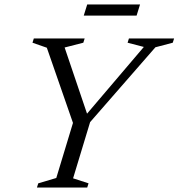

<svg xmlns="http://www.w3.org/2000/svg" viewBox="-20 -843 802 863"><path d="M626.5 -632 553.5 -651 559.5 -670H762.5L756.5 -651L678.5 -630.5L385 -294L308.5 -41.5L378 -19L372 0H146L152 -19L233 -43L308 -290.5L190.5 -628.5L126 -651L132 -670H360.5L354.5 -651L270.5 -629.5L378 -312L355 -313ZM356.5 -773 372 -823H609.5L594 -773Z"/></svg>

Font: Newsreader 16pt
Style: Italic
Weight: 400
Italic angle: -17°
Designer: Hugues Gentile
Foundry: Production Type
Version: Version 1.003